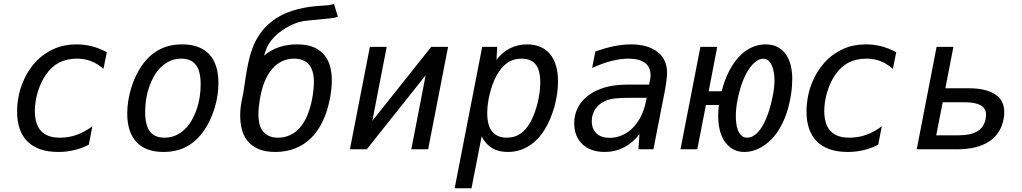

<svg xmlns="http://www.w3.org/2000/svg" viewBox="-20 -797 5458 1025"><path d="M291.5 14.2Q235.4 14.2 194.8 -0.2Q154.3 -14.6 127.4 -41Q99.1 -68.8 85.2 -109.1Q71.3 -149.4 71.3 -201.2Q71.3 -237.8 77.9 -275.1Q84.5 -312.5 97.2 -346.2Q109.9 -379.9 127.9 -409.7Q146 -439.5 168 -463.9Q191.4 -489.7 218 -507.8Q244.6 -525.9 268.1 -536.1Q321.8 -560.1 387.7 -560.1Q430.7 -560.1 471.2 -549.8Q489.7 -544.9 510.3 -536.9Q530.8 -528.8 550.3 -518.1L532.2 -429.2Q500.5 -457.5 465.8 -470.7Q431.2 -483.9 390.6 -483.9Q336.4 -483.9 294.9 -462.4Q274.4 -451.7 256.6 -435.3Q238.8 -418.9 224.1 -397Q211.4 -378.4 200.4 -355.2Q189.5 -332 181.6 -305.7Q166 -252.9 166 -204.1Q166 -170.4 174.1 -143.3Q182.1 -116.2 199.2 -97.7Q214.8 -80.6 239.5 -71.3Q264.2 -62 300.3 -62Q322.3 -62 345 -65.7Q367.7 -69.3 389.6 -77.1Q412.6 -85.4 433.6 -97.2Q454.6 -108.9 473.1 -123L454.1 -24.9Q433.1 -13.7 414.8 -7.1Q396.5 -0.5 377.9 3.9Q356.4 9.3 335.7 11.7Q314.9 14.2 291.5 14.2Z M853 14.2Q757.3 14.2 708.3 -39.1Q659.2 -92.3 659.2 -191.4Q659.2 -224.1 664.6 -258.1Q669.9 -292 679.7 -325Q689.5 -357.9 703.9 -388.4Q718.3 -418.9 735.8 -444.8Q775.4 -502.4 828.9 -531.2Q882.3 -560.1 952.1 -560.1Q1046.4 -560.1 1096.2 -508.1Q1146 -456.1 1146 -353.5Q1146 -321.8 1141.1 -288.3Q1136.2 -254.9 1126.5 -222.4Q1116.7 -189.9 1102.5 -158.9Q1088.4 -127.9 1069.8 -101.1Q1030.8 -44.4 977.3 -15.1Q923.8 14.2 853 14.2ZM857.9 -62Q890.6 -62 917.7 -74Q944.8 -85.9 966.3 -106.7Q987.8 -127.4 1003.7 -155Q1019.5 -182.6 1030.3 -214.1Q1041 -245.6 1046.1 -279.3Q1051.3 -313 1051.3 -345.2Q1051.3 -418 1025.6 -450.9Q1000 -483.9 948.2 -483.9Q915.5 -483.9 888.4 -471.9Q861.3 -460 839.8 -439.2Q818.4 -418.5 802.5 -390.9Q786.6 -363.3 775.9 -331.8Q765.1 -300.3 760 -266.6Q754.9 -232.9 754.9 -200.7Q754.9 -127.9 780.5 -95Q806.2 -62 857.9 -62Z M1450.2 14.2Q1393.6 14.2 1357.2 -2.7Q1320.8 -19.5 1299.8 -46.9Q1278.8 -74.2 1270.5 -109.1Q1262.2 -144 1262.2 -180.2Q1262.2 -198.7 1264.2 -219Q1266.1 -239.3 1270 -257.8Q1274.9 -280.3 1276.9 -290.5Q1278.8 -300.8 1279.3 -303.2L1291.5 -384.8Q1297.4 -423.3 1304 -454.6Q1310.5 -485.8 1318.4 -511.7Q1326.2 -537.6 1335.7 -559.1Q1345.2 -580.6 1356.9 -599.6Q1379.9 -637.2 1409.2 -664.1Q1438.5 -690.9 1470.9 -709.2Q1503.4 -727.5 1537.4 -738.5Q1571.3 -749.5 1604 -755.6Q1636.7 -761.7 1666.3 -764.2Q1695.8 -766.6 1719.2 -768.1Q1725.6 -768.6 1731 -769Q1736.3 -769.5 1741.2 -770.3Q1746.1 -771 1751.2 -772.7Q1756.3 -774.4 1762.7 -776.9L1783.7 -707.5Q1772.5 -703.6 1761.7 -701.7Q1751 -699.7 1739.7 -698.7L1620.6 -687Q1596.2 -684.6 1575.9 -679Q1555.7 -673.3 1531.2 -661.1Q1478 -634.8 1444.8 -600.3Q1411.6 -565.9 1399.4 -529.3L1389.6 -500Q1424.3 -529.8 1469 -544.9Q1513.7 -560.1 1565.4 -560.1Q1621.1 -560.1 1657.2 -543.7Q1693.4 -527.3 1714.1 -500.2Q1734.9 -473.1 1743.2 -438.7Q1751.5 -404.3 1751.5 -368.2Q1751.5 -344.7 1748.8 -320.3Q1746.1 -295.9 1741.7 -272.5Q1728.5 -203.6 1703.1 -150.1Q1677.7 -96.7 1640.9 -60.3Q1604 -23.9 1556.2 -4.9Q1508.3 14.2 1450.2 14.2ZM1464.8 -62Q1498 -62 1527.1 -75Q1556.2 -87.9 1579.6 -114Q1603 -140.1 1620.1 -179.7Q1637.2 -219.2 1647 -272.9Q1651.4 -296.9 1653.6 -320.6Q1655.8 -344.2 1655.8 -361.3Q1655.8 -420.4 1629.4 -452.1Q1603 -483.9 1549.3 -483.9Q1482.4 -483.9 1434.8 -431.2Q1387.2 -378.4 1368.2 -272.9Q1364.3 -250.5 1361.8 -227.3Q1359.4 -204.1 1359.4 -185.5Q1359.4 -165 1363.3 -143.1Q1367.2 -121.1 1378.7 -103.3Q1390.1 -85.4 1410.9 -73.7Q1431.6 -62 1464.8 -62Z M1954.6 -546.9H2044.4L1967.8 -151.9L2282.2 -546.9H2372.1L2265.6 0H2175.8L2252.4 -395L1938 0H1848.1Z M2554.2 -546.9H2634.3L2630.4 -477.1Q2661.1 -518.1 2702.6 -539.1Q2744.1 -560.1 2794.4 -560.1Q2833.5 -560.1 2864 -547.1Q2894.5 -534.2 2915.8 -509Q2937 -483.9 2948 -447Q2959 -410.2 2959 -362.3Q2959 -330.1 2954.1 -295.7Q2949.2 -261.2 2939.7 -227.3Q2930.2 -193.4 2916.7 -161.6Q2903.3 -129.9 2886.2 -103Q2851.1 -46.9 2801.5 -16.4Q2752 14.2 2690.4 14.2Q2641.6 14.2 2607.4 -6.1Q2573.2 -26.4 2551.3 -68.8L2497.1 208H2407.2ZM2685.5 -62Q2727.5 -62 2758.5 -83.5Q2789.6 -105 2813 -147.5Q2824.7 -169.4 2834.2 -195.3Q2843.8 -221.2 2850.3 -248.5Q2856.9 -275.9 2860.6 -303.5Q2864.3 -331.1 2864.3 -356.4Q2864.3 -421.9 2839.6 -452.9Q2814.9 -483.9 2764.2 -483.9Q2719.2 -483.9 2687.5 -460.9Q2655.8 -438 2632.3 -396.5Q2620.6 -375 2611.1 -349.9Q2601.6 -324.7 2595 -298.1Q2588.4 -271.5 2584.7 -244.9Q2581.1 -218.3 2581.1 -193.8Q2581.1 -126 2608.2 -94Q2635.3 -62 2685.5 -62Z M3207.5 14.2Q3170.9 14.2 3140.9 3.7Q3110.8 -6.8 3089.6 -26.6Q3068.4 -46.4 3056.9 -74.7Q3045.4 -103 3045.4 -138.2Q3045.4 -184.1 3064.9 -222.2Q3084.5 -260.3 3120.8 -287.6Q3157.2 -314.9 3209 -330.1Q3260.7 -345.2 3325.2 -345.2H3445.3L3451.2 -375Q3452.1 -379.4 3452.6 -384.3Q3453.1 -389.2 3453.1 -394Q3453.1 -439.9 3422.6 -461.9Q3392.1 -483.9 3335 -483.9Q3249.5 -483.9 3141.1 -434.1L3158.2 -522Q3211.4 -541 3258.3 -550.5Q3305.2 -560.1 3348.6 -560.1Q3394 -560.1 3429.9 -549.6Q3465.8 -539.1 3490.5 -519.8Q3515.1 -500.5 3528.1 -472.7Q3541 -444.8 3541 -409.7Q3541 -393.1 3538.1 -367.9Q3535.2 -342.8 3529.3 -312L3468.3 0H3388.2L3394 -81.1Q3358.9 -35.6 3312 -10.7Q3265.1 14.2 3207.5 14.2ZM3235.4 -61Q3268.1 -61 3298.8 -74Q3329.6 -86.9 3355.2 -111.6Q3380.9 -136.2 3399.9 -172.4Q3418.9 -208.5 3428.2 -254.9L3432.1 -274.9H3348.1Q3320.8 -274.9 3300 -274.2Q3279.3 -273.4 3263.4 -271.5Q3247.6 -269.5 3235.1 -266.4Q3222.7 -263.2 3212.4 -258.8Q3179.2 -244.6 3159.2 -216.3Q3139.2 -188 3139.2 -149.9Q3139.2 -108.9 3164.1 -85Q3189 -61 3235.4 -61Z M3954.1 14.2Q3917.5 14.2 3891.1 -1.7Q3864.7 -17.6 3847.4 -43.9Q3830.1 -70.3 3822 -104.7Q3814 -139.2 3814 -176.8Q3814 -190.9 3814.9 -205.8Q3815.9 -220.7 3817.9 -236.3H3748.5L3702.6 0H3612.8L3719.2 -546.9H3809.1L3763.2 -309.6H3832.5Q3848.6 -372.1 3873.3 -419.2Q3897.9 -466.3 3928.5 -497.6Q3959 -528.8 3994.4 -544.4Q4029.8 -560.1 4067.4 -560.1Q4104.5 -560.1 4131.3 -545.9Q4158.2 -531.7 4175.5 -506.8Q4192.9 -481.9 4201.2 -448.2Q4209.5 -414.6 4209.5 -375.5Q4209.5 -358.9 4207.8 -335.2Q4206.1 -311.5 4201.4 -283.7Q4196.8 -255.9 4189 -225.6Q4181.2 -195.3 4168.9 -165.3Q4156.7 -135.3 4139.6 -106.9Q4122.6 -78.6 4099.6 -54.7Q4067.4 -21.5 4030 -3.7Q3992.7 14.2 3954.1 14.2ZM3969.2 -62Q3990.2 -62 4010.3 -76.9Q4030.3 -91.8 4047.9 -120.1Q4065.4 -148.4 4079.8 -189Q4094.2 -229.5 4104.5 -280.8Q4114.7 -331.1 4114.7 -368.2Q4114.7 -386.7 4111.8 -407Q4108.9 -427.2 4101.8 -444.3Q4094.7 -461.4 4083.3 -472.4Q4071.8 -483.4 4054.2 -483.4Q4035.2 -483.4 4015.4 -468.8Q3995.6 -454.1 3977.3 -426.8Q3959 -399.4 3943.8 -359.6Q3928.7 -319.8 3918.5 -270Q3913.1 -242.7 3910.6 -220Q3908.2 -197.3 3908.2 -178.2Q3908.2 -162.6 3910.2 -142.3Q3912.1 -122.1 3918.7 -104.2Q3925.3 -86.4 3937.3 -74.2Q3949.2 -62 3969.2 -62Z M4505.9 14.2Q4449.7 14.2 4409.2 -0.2Q4368.7 -14.6 4341.8 -41Q4313.5 -68.8 4299.6 -109.1Q4285.6 -149.4 4285.6 -201.2Q4285.6 -237.8 4292.2 -275.1Q4298.8 -312.5 4311.5 -346.2Q4324.2 -379.9 4342.3 -409.7Q4360.4 -439.5 4382.3 -463.9Q4405.8 -489.7 4432.4 -507.8Q4459 -525.9 4482.4 -536.1Q4536.1 -560.1 4602.1 -560.1Q4645 -560.1 4685.5 -549.8Q4704.1 -544.9 4724.6 -536.9Q4745.1 -528.8 4764.6 -518.1L4746.6 -429.2Q4714.8 -457.5 4680.2 -470.7Q4645.5 -483.9 4605 -483.9Q4550.8 -483.9 4509.3 -462.4Q4488.8 -451.7 4470.9 -435.3Q4453.1 -418.9 4438.5 -397Q4425.8 -378.4 4414.8 -355.2Q4403.8 -332 4396 -305.7Q4380.4 -252.9 4380.4 -204.1Q4380.4 -170.4 4388.4 -143.3Q4396.5 -116.2 4413.6 -97.7Q4429.2 -80.6 4453.9 -71.3Q4478.5 -62 4514.6 -62Q4536.6 -62 4559.3 -65.7Q4582 -69.3 4604 -77.1Q4627 -85.4 4647.9 -97.2Q4668.9 -108.9 4687.5 -123L4668.5 -24.9Q4647.5 -13.7 4629.2 -7.1Q4610.8 -0.5 4592.3 3.9Q4570.8 9.3 4550 11.7Q4529.3 14.2 4505.9 14.2Z M4980 -546.9H5069.8L5026.9 -325.7H5151.9Q5242.7 -325.7 5292 -293.9Q5341.3 -262.2 5341.3 -198.2Q5341.3 -189.9 5340.6 -180.9Q5339.8 -171.9 5337.9 -162.1Q5322.8 -82 5259.5 -41Q5196.3 0 5088.9 0H4874ZM5099.1 -74.7Q5162.1 -74.7 5197.5 -95.9Q5232.9 -117.2 5241.7 -162.1Q5242.7 -167.5 5243.4 -172.6Q5244.1 -177.7 5244.1 -183.1Q5244.1 -219.2 5214.8 -235.1Q5185.5 -251 5133.8 -251H5012.7L4978 -74.7Z"/></svg>

Font: Hack
Style: Italic
Weight: 400
Italic angle: -11°
Monospace: yes
Designer: Christopher Simpkins
Foundry: Christopher Simpkins
Version: Version 2.019; ttfautohint (v1.4.1) -l 4 -r 80 -G 350 -x 0 -